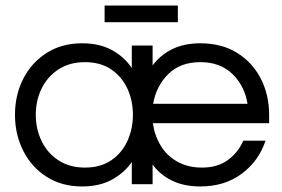

<svg xmlns="http://www.w3.org/2000/svg" viewBox="-20 -664 1017 692"><path d="M276 8Q203 8 148.5 -26.5Q94 -61 64 -120Q34 -179 34 -250Q34 -322 64 -380.5Q94 -439 148.5 -473.5Q203 -508 276 -508Q338 -508 382.5 -484Q427 -460 455 -419V-500H530V-428Q557 -465 600 -486.5Q643 -508 702 -508Q779 -508 834.5 -473.5Q890 -439 920 -380.5Q950 -322 950 -250V-220H531Q537 -176 559 -139.5Q581 -103 619 -81.5Q657 -60 708 -60Q764 -60 801 -87Q838 -114 857 -157H937Q913 -84 851.5 -38Q790 8 702 8Q643 8 600 -13Q557 -34 530 -71V0H455V-80Q427 -40 382.5 -16Q338 8 276 8ZM286 -60Q342 -60 380.5 -86Q419 -112 439 -155.5Q459 -199 459 -250Q459 -302 439 -345Q419 -388 380.5 -414Q342 -440 286 -440Q231 -440 191 -414Q151 -388 130 -345Q109 -302 109 -250Q109 -199 130 -155.5Q151 -112 191 -86Q231 -60 286 -60ZM532 -290H872Q862 -354 818 -397Q774 -440 702 -440Q630 -440 586.5 -397Q543 -354 532 -290ZM357 -584V-644H621V-584Z"/></svg>

Font: Questrial
Style: Regular
Weight: 400
Designer: Joe Prince, Laura Meseguer
Foundry: Joe Prince, Laura Meseguer
Version: Version 2.000; ttfautohint (v1.8.3)